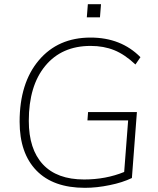

<svg xmlns="http://www.w3.org/2000/svg" viewBox="-20 -892 756 920"><path d="M399 -315 402 -355H636L612 -39Q566 -17 506 -5Q444 8 387 8Q235 8 154.5 -75Q74 -158 74 -309Q74 -494 166 -603Q258 -712 414 -712Q560 -712 653 -618L629 -583Q578 -631 527.5 -651.5Q477 -672 414 -672Q276 -672 197 -576.5Q118 -481 118 -313Q118 -177 185.5 -104.5Q253 -32 383 -32Q487 -32 575 -68L594 -315ZM396 -809 401 -872H464L459 -809Z"/></svg>

Font: Iunito ExtraLight
Style: Italic
Weight: 200
Italic angle: -4.541°
Designer: Vernon Adams
Foundry: Vernon Adams
Version: Version 2.001;November 30, 2019;FontCreator 12.0.0.2547 64-b